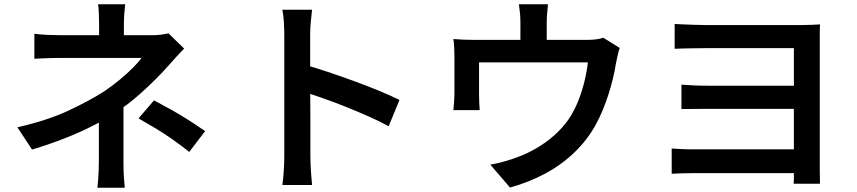

<svg xmlns="http://www.w3.org/2000/svg" viewBox="-20 -832 4040 905"><path d="M570 -812Q568 -795 566 -769.5Q564 -744 564 -721Q564 -707 564 -687Q564 -667 564 -647.5Q564 -628 564 -614H447Q447 -628 447 -646.5Q447 -665 447 -685Q447 -705 447 -721Q447 -745 446 -770Q445 -795 442 -812ZM848 -603Q831 -586 811.5 -564.5Q792 -543 777 -526Q750 -495 713.5 -458.5Q677 -422 634.5 -384.5Q592 -347 545 -315Q491 -277 425 -243Q359 -209 285 -180Q211 -151 131 -127L62 -232Q206 -265 304.5 -311.5Q403 -358 469 -400Q509 -427 543.5 -455.5Q578 -484 605 -511Q632 -538 647 -559Q635 -559 605 -559Q575 -559 536 -559Q497 -559 455 -559Q413 -559 375 -559Q337 -559 309 -559Q281 -559 270 -559Q253 -559 228.5 -558.5Q204 -558 181 -557Q158 -556 142 -555V-673Q169 -669 205.5 -667.5Q242 -666 268 -666Q279 -666 311 -666Q343 -666 386 -666Q429 -666 477 -666Q525 -666 570 -666Q615 -666 648.5 -666Q682 -666 697 -666Q718 -666 738 -668.5Q758 -671 774 -675ZM562 -381Q562 -353 562 -313Q562 -273 562 -228Q562 -183 562 -141.5Q562 -100 562 -70Q562 -51 562.5 -28.5Q563 -6 565 15.5Q567 37 568 53H439Q441 38 442.5 17Q444 -4 445 -27.5Q446 -51 446 -70Q446 -99 446 -134.5Q446 -170 446 -207.5Q446 -245 446 -277.5Q446 -310 446 -333ZM872 -116Q829 -150 791 -176.5Q753 -203 715 -226Q677 -249 633 -274L706 -359Q753 -334 789.5 -313.5Q826 -293 862.5 -270Q899 -247 947 -214Z M1320 -94Q1320 -111 1320 -154.5Q1320 -198 1320 -255.5Q1320 -313 1320 -376.5Q1320 -440 1320 -499Q1320 -558 1320 -603.5Q1320 -649 1320 -670Q1320 -696 1318 -728.5Q1316 -761 1311 -786H1451Q1448 -761 1445 -730Q1442 -699 1442 -670Q1442 -640 1442 -590Q1442 -540 1442 -481Q1442 -422 1442.5 -361Q1443 -300 1443 -245.5Q1443 -191 1443 -150.5Q1443 -110 1443 -94Q1443 -79 1444 -55Q1445 -31 1447 -5.5Q1449 20 1451 40H1311Q1315 12 1317.5 -26Q1320 -64 1320 -94ZM1416 -527Q1466 -513 1527 -492.5Q1588 -472 1651 -449Q1714 -426 1769.5 -403Q1825 -380 1863 -361L1812 -237Q1770 -260 1718 -283Q1666 -306 1612.5 -327.5Q1559 -349 1508 -367Q1457 -385 1416 -398Z M2563 -812Q2560 -783 2558.5 -764Q2557 -745 2557 -725Q2557 -712 2557 -686Q2557 -660 2557 -631.5Q2557 -603 2557 -584H2433Q2433 -605 2433 -633.5Q2433 -662 2433 -687Q2433 -712 2433 -725Q2433 -745 2431.5 -764Q2430 -783 2426 -812ZM2901 -606Q2896 -592 2891 -569.5Q2886 -547 2883 -532Q2878 -498 2869 -461.5Q2860 -425 2848.5 -388.5Q2837 -352 2822 -315.5Q2807 -279 2788 -244Q2749 -173 2688.5 -114.5Q2628 -56 2551 -14.5Q2474 27 2384 52L2291 -56Q2322 -61 2357.5 -71Q2393 -81 2421 -92Q2465 -108 2509.5 -134Q2554 -160 2593 -194.5Q2632 -229 2661 -271Q2687 -310 2705 -355Q2723 -400 2734.5 -447Q2746 -494 2751 -538H2238Q2238 -524 2238 -503Q2238 -482 2238 -458.5Q2238 -435 2238 -414.5Q2238 -394 2238 -383Q2238 -367 2239 -347Q2240 -327 2241 -313H2117Q2119 -330 2120.5 -351.5Q2122 -373 2122 -391Q2122 -403 2122 -426.5Q2122 -450 2122 -476.5Q2122 -503 2122 -527Q2122 -551 2122 -565Q2122 -581 2121 -606Q2120 -631 2117 -648Q2142 -646 2165.5 -645Q2189 -644 2217 -644H2745Q2775 -644 2793.5 -647Q2812 -650 2824 -654Z M3160 -719Q3175 -718 3201 -717Q3227 -716 3255 -715Q3283 -714 3303 -714Q3327 -714 3362.5 -714Q3398 -714 3441 -714Q3484 -714 3529.5 -714Q3575 -714 3619 -714Q3663 -714 3700 -714Q3737 -714 3762 -714Q3784 -714 3807 -715Q3830 -716 3845 -717Q3844 -705 3844 -683.5Q3844 -662 3844 -641Q3844 -630 3844 -588Q3844 -546 3844 -486Q3844 -426 3844 -358.5Q3844 -291 3844 -227Q3844 -163 3844 -112.5Q3844 -62 3844 -37Q3844 -21 3844.5 -1Q3845 19 3845 34H3721Q3722 24 3722 10Q3722 -4 3722 -19.5Q3722 -35 3722 -47Q3722 -79 3722 -129.5Q3722 -180 3722 -239.5Q3722 -299 3722 -359Q3722 -419 3722 -471.5Q3722 -524 3722 -559.5Q3722 -595 3722 -605Q3711 -605 3682 -605Q3653 -605 3614 -605Q3575 -605 3530.5 -605Q3486 -605 3442.5 -605Q3399 -605 3363 -605Q3327 -605 3303 -605Q3283 -605 3254.5 -604.5Q3226 -604 3200 -603.5Q3174 -603 3160 -602ZM3192 -433Q3215 -431 3249 -429.5Q3283 -428 3317 -428Q3333 -428 3370.5 -428Q3408 -428 3457.5 -428Q3507 -428 3559.5 -428Q3612 -428 3659.5 -428Q3707 -428 3739.5 -428Q3772 -428 3780 -428V-319Q3772 -319 3739 -319Q3706 -319 3659 -319Q3612 -319 3559.5 -319Q3507 -319 3458 -319Q3409 -319 3371.5 -319Q3334 -319 3318 -319Q3284 -319 3248 -318.5Q3212 -318 3192 -318ZM3146 -132Q3162 -131 3189 -129.5Q3216 -128 3249 -128Q3267 -128 3309.5 -128Q3352 -128 3407.5 -128Q3463 -128 3522.5 -128Q3582 -128 3636 -128Q3690 -128 3729 -128Q3768 -128 3781 -128V-16Q3764 -16 3724 -16Q3684 -16 3630 -16Q3576 -16 3517.5 -16Q3459 -16 3404.5 -16Q3350 -16 3308.5 -16Q3267 -16 3248 -16Q3221 -16 3191.5 -15Q3162 -14 3146 -13Z"/></svg>

Font: Noto Sans SC Thin SemiBold
Style: Regular
Weight: 600
Version: Version 2.004-H2;hotconv 1.0.118;makeotfexe 2.5.65603